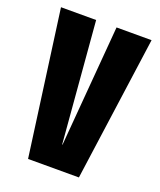

<svg xmlns="http://www.w3.org/2000/svg" viewBox="-116 -673 624 747"><g transform="rotate(20 196.0 -299.0)"><path d="M89 0H299.5L382.5 -598.5H237.5L196 -98H194.5L153 -598.5H7.5Z"/></g></svg>

Font: Anybody ExtraCondensed
Style: Bold
Weight: 700
Width: 2
Version: Version 1.113;gftools[0.9.25]